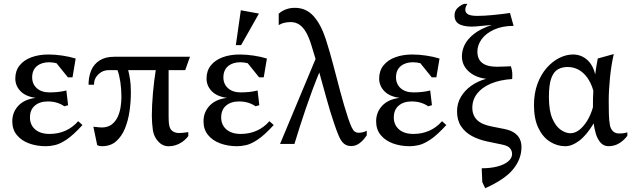

<svg xmlns="http://www.w3.org/2000/svg" viewBox="-20 -743 3262 991"><path d="M216.9 11.7Q169.3 11.7 129.7 -2.9Q90.2 -17.5 66.8 -46.2Q43.4 -74.8 43.4 -116.7Q43.4 -163.9 74.8 -197.4Q106.2 -230.9 164.8 -237.9Q112.8 -244.6 85.9 -272.4Q59 -300.3 59 -337.9Q59 -377.6 81.3 -405.4Q103.5 -433.2 142.2 -447.4Q180.9 -461.7 230 -461.7Q264.7 -461.7 301.9 -456.1Q339.2 -450.6 370.6 -440.9L354.3 -344H330.3L271.6 -416.7Q263.9 -418.7 254 -420.2Q244.2 -421.7 233.7 -421.7Q194.3 -421.7 170.2 -401.5Q146 -381.2 146 -343.6Q146 -309.2 170 -287.7Q194 -266.1 235.6 -266.1Q255.8 -266.1 278.4 -268.2Q300.9 -270.4 322.5 -276L331.5 -200L311.9 -194.4Q296.9 -205.4 275.3 -212.4Q253.7 -219.4 226.9 -219.4Q185.2 -219.4 159.9 -197.9Q134.6 -176.4 134.6 -136.9Q134.6 -98.6 161.4 -75.1Q188.2 -51.7 235.9 -51.7Q280 -51.7 317.5 -68.2Q355 -84.7 383.6 -117.6L405.7 -97.6Q358.4 -46 324 -22.9Q289.5 0.1 263.7 5.9Q237.9 11.7 216.9 11.7Z M481.7 6.2 461.9 -89Q480.6 -87.2 489.1 -86.1Q497.6 -85 504.6 -85Q535.7 -85 555.9 -100.2Q576.1 -115.3 587.3 -139.3Q598.5 -163.4 602.6 -191.1Q606.7 -218.9 606.7 -243.1Q606.7 -282.2 601.2 -319.7Q595.6 -357.2 586.4 -381.1H541Q510.4 -381.1 487.7 -359.3Q465 -337.6 465 -305.5H437Q437 -346.8 450.6 -379.3Q464.1 -411.7 493.7 -430.8Q523.2 -450 568.7 -450H960.6L936 -381.1H850.3V-146.9Q850.3 -132.9 850.8 -119.2Q851.3 -105.4 854.3 -92.4Q858.3 -74.4 871.8 -65.4Q885.2 -56.4 904.2 -56.4Q914.2 -56.4 926.6 -57.8Q938.9 -59.2 951.9 -61.1V-40.7Q937.9 -22.5 920.9 -10.7Q903.9 1.1 886.2 6.5Q868.5 12 849.2 12Q819.9 12 797.7 -11.6Q775.4 -35.3 769.3 -69.3Q766.6 -87 765.2 -106.9Q763.7 -126.8 763.7 -144.9Q763.7 -198.2 769.4 -262.6Q775.1 -327 783.9 -381.1H641.6Q646.6 -362 651 -334.8Q655.5 -307.7 655.5 -265.4Q655.5 -217.2 648.4 -168.5Q641.4 -119.8 624.6 -79.1Q607.8 -38.4 579.1 -13.4Q550.5 11.6 506.6 11.6Q498.3 11.6 492.1 10Q485.9 8.4 481.7 6.2Z M1203.9 11.7Q1156.3 11.7 1116.7 -2.9Q1077.2 -17.5 1053.8 -46.2Q1030.4 -74.8 1030.4 -116.7Q1030.4 -163.9 1061.8 -197.4Q1093.2 -230.9 1151.8 -237.9Q1099.8 -244.6 1072.9 -272.4Q1046 -300.3 1046 -337.9Q1046 -377.6 1068.3 -405.4Q1090.5 -433.2 1129.2 -447.4Q1167.9 -461.7 1217 -461.7Q1251.7 -461.7 1288.9 -456.1Q1326.2 -450.6 1357.6 -440.9L1341.3 -344H1317.3L1258.6 -416.7Q1250.9 -418.7 1241 -420.2Q1231.2 -421.7 1220.7 -421.7Q1181.3 -421.7 1157.2 -401.5Q1133 -381.2 1133 -343.6Q1133 -309.2 1157 -287.7Q1181 -266.1 1222.6 -266.1Q1242.8 -266.1 1265.4 -268.2Q1287.9 -270.4 1309.5 -276L1318.5 -200L1298.9 -194.4Q1283.9 -205.4 1262.3 -212.4Q1240.7 -219.4 1213.9 -219.4Q1172.2 -219.4 1146.9 -197.9Q1121.6 -176.4 1121.6 -136.9Q1121.6 -98.6 1148.4 -75.1Q1175.2 -51.7 1222.9 -51.7Q1267 -51.7 1304.5 -68.2Q1342 -84.7 1370.6 -117.6L1392.7 -97.6Q1345.4 -46 1311 -22.9Q1276.5 0.1 1250.7 5.9Q1224.9 11.7 1203.9 11.7ZM1197.3 -510.1 1223 -690 1316.5 -673 1224.5 -510.1Z M1425.4 0 1608.8 -438.7 1587 -510.1Q1575.5 -548.1 1560.6 -574.8Q1545.7 -601.5 1526.1 -615.2Q1506.4 -629 1480.7 -629Q1464.1 -629 1448.1 -625.6Q1432.1 -622.2 1418.6 -613.4V-672.1Q1433.1 -685.8 1454.6 -694.2Q1476.1 -702.6 1502 -702.6Q1559.4 -702.6 1597.8 -660.5Q1636.2 -618.3 1661.9 -539.6Q1682.7 -475 1700.8 -405.2Q1719 -335.4 1737.4 -266.3Q1755.8 -197.2 1776.7 -133.6Q1787.7 -101.6 1795.5 -85.2Q1803.3 -68.7 1811.8 -63.2Q1820.3 -57.7 1831 -57.7Q1839.7 -57.7 1850.8 -60Q1861.8 -62.4 1873 -68V-44.6Q1855.3 -18.1 1835.5 -3.6Q1815.7 10.9 1792.6 10.9Q1770.4 10.9 1755.6 -1.3Q1740.8 -13.5 1729.1 -40.3Q1717.4 -67.2 1703.4 -109.4Q1682.4 -171.8 1663.8 -239.7Q1645.1 -307.5 1628 -368.8Q1592.4 -282.7 1559.6 -186.2Q1526.8 -89.8 1499.7 0Z M2094.9 11.7Q2047.3 11.7 2007.7 -2.9Q1968.2 -17.5 1944.8 -46.2Q1921.4 -74.8 1921.4 -116.7Q1921.4 -163.9 1952.8 -197.4Q1984.2 -230.9 2042.8 -237.9Q1990.8 -244.6 1963.9 -272.4Q1937 -300.3 1937 -337.9Q1937 -377.6 1959.3 -405.4Q1981.5 -433.2 2020.2 -447.4Q2058.9 -461.7 2108 -461.7Q2142.7 -461.7 2179.9 -456.1Q2217.2 -450.6 2248.6 -440.9L2232.3 -344H2208.3L2149.6 -416.7Q2141.9 -418.7 2132 -420.2Q2122.2 -421.7 2111.7 -421.7Q2072.3 -421.7 2048.2 -401.5Q2024 -381.2 2024 -343.6Q2024 -309.2 2048 -287.7Q2072 -266.1 2113.6 -266.1Q2133.8 -266.1 2156.4 -268.2Q2178.9 -270.4 2200.5 -276L2209.5 -200L2189.9 -194.4Q2174.9 -205.4 2153.3 -212.4Q2131.7 -219.4 2104.9 -219.4Q2063.2 -219.4 2037.9 -197.9Q2012.6 -176.4 2012.6 -136.9Q2012.6 -98.6 2039.4 -75.1Q2066.2 -51.7 2113.9 -51.7Q2158 -51.7 2195.5 -68.2Q2233 -84.7 2261.6 -117.6L2283.7 -97.6Q2236.4 -46 2202 -22.9Q2167.5 0.1 2141.7 5.9Q2115.9 11.7 2094.9 11.7Z M2484.3 228.4 2469.3 196.9 2466.3 125.5Q2512.9 125.5 2548.1 116.1Q2583.3 106.7 2603.2 89.9Q2623.1 73 2623.1 52Q2623.1 35.6 2612.7 22.6Q2602.4 9.5 2572.1 3.3L2492.5 -13.3Q2449.3 -22.7 2414.8 -41.4Q2380.3 -60.1 2359.6 -91.4Q2339 -122.7 2339 -168.5Q2339 -209.1 2359 -243.2Q2379.1 -277.2 2413.5 -301.2Q2447.9 -325.1 2489.8 -336.3Q2433.8 -342.8 2398.9 -374.5Q2364.1 -406.3 2364.1 -453Q2364.1 -482.3 2378.3 -511.6Q2392.5 -541 2426.4 -567.9Q2460.2 -594.8 2518.8 -614.2L2434.9 -606.5Q2387.4 -602.8 2356.8 -615.3Q2326.1 -627.8 2326.1 -663.1Q2326.1 -686.8 2341.2 -701.3Q2356.4 -715.9 2375.3 -723.1H2392.6Q2381.6 -708 2381.6 -693Q2381.6 -677 2396.1 -669Q2410.5 -661 2443.6 -661Q2478.6 -661 2524.5 -665.5Q2570.4 -669.9 2612.3 -676L2630.9 -609.4Q2572.5 -609.4 2530.5 -590.3Q2488.4 -571.2 2466.2 -541Q2444 -510.7 2444 -476.3Q2444 -452.1 2454.3 -434.5Q2464.7 -416.9 2487.2 -407.7Q2509.8 -398.6 2545.1 -398.6Q2558.9 -398.6 2579.4 -399.4Q2599.9 -400.3 2616.9 -401Q2622.8 -382.6 2623.9 -368.3Q2624.9 -354 2623.6 -335.1Q2558.2 -330.8 2512.2 -310.8Q2466.3 -290.9 2442.1 -259.2Q2417.9 -227.6 2417.9 -187Q2417.9 -148.2 2441.8 -124.3Q2465.6 -100.3 2516.9 -90.4L2586 -76.7Q2615.4 -70.5 2634.5 -57.6Q2653.6 -44.7 2662.6 -26.2Q2671.6 -7.7 2671.6 16.3Q2671.6 77.9 2628.2 130.9Q2584.8 183.9 2484.3 228.4Z M2897.6 11.7Q2856 11.7 2818.8 -11.6Q2781.6 -34.9 2758.9 -82.2Q2736.1 -129.4 2736.1 -200.4Q2736.1 -261.1 2753.8 -309.6Q2771.6 -358.1 2801.4 -392.1Q2831.3 -426.1 2866.7 -443.9Q2902.2 -461.7 2937.6 -461.7Q2979.1 -461.7 3009.9 -434.8Q3040.7 -407.9 3052 -358.7Q3054.8 -380.3 3058.4 -402.3Q3061.9 -424.2 3065.3 -441L3147.9 -464Q3134.7 -405.4 3128.3 -341.4Q3121.9 -277.4 3121.9 -220.3Q3121.9 -188.6 3122.7 -154.4Q3123.5 -120.2 3128.5 -94.6Q3133 -75.4 3145 -64.7Q3157.1 -54 3176 -54Q3186.1 -54 3195.2 -55Q3204.3 -55.9 3218 -59.9V-41.9Q3198.6 -16.6 3174.3 -2.5Q3150 11.6 3121 11.6Q3095.3 11.6 3079 -7.7Q3062.8 -26.9 3054.8 -54.7Q3046.8 -82.4 3044.4 -106.1Q3006.5 -43.9 2969.1 -16.1Q2931.7 11.7 2897.6 11.7ZM2924 -55.3Q2947.9 -55.3 2970.2 -72.6Q2992.4 -89.9 3010.9 -120.1Q3029.4 -150.4 3040.4 -189.2Q3040.3 -212.9 3040.7 -232.1Q3041.1 -251.4 3042.5 -274.9Q3031 -315.2 3010.9 -342.7Q2990.9 -370.1 2965.2 -383.7Q2939.6 -397.2 2909.7 -397.2Q2881.2 -397.2 2859.5 -384.9Q2837.7 -372.7 2825.4 -339.3Q2813.2 -305.9 2813.2 -242.1Q2813.2 -172.5 2830.7 -131.7Q2848.3 -90.8 2874.2 -73.1Q2900.1 -55.3 2924 -55.3Z"/></svg>

Font: Ancizar Serif Light
Style: Regular
Weight: 300
Designer: Cesar Puertas, Viviana Monsalve, Julian Moncada, Julian Prieto, Jose Castro, Felipe Aragon, Mariel Hernandez, Sara Alarc
Version: Version 8.100